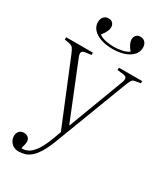

<svg xmlns="http://www.w3.org/2000/svg" viewBox="-233 -829 995 1154"><g transform="rotate(30 264.5 -252.0)"><path d="M95 230Q65 230 45.5 210Q26 190 26 161Q26 143 37.5 129.5Q49 116 69 116Q90 116 101 127.5Q112 139 112 156Q111 163 109 175Q107 187 102 204Q123 206 146 195Q169 184 192.5 151Q216 118 240 54L259 2L79 -437Q69 -461 61 -472Q53 -483 31 -487L1 -492L2 -508H187V-492L147 -487Q127 -484 123 -473Q119 -462 128 -440L282 -59H284L428 -441Q435 -459 433 -471.5Q431 -484 409 -487L367 -492L368 -508H529V-493L494 -487Q478 -485 471.5 -476.5Q465 -468 454 -441L260 68Q240 119 220 151.5Q200 184 179.5 201Q159 218 138 224Q117 230 95 230ZM277 -586Q232 -586 197 -597.5Q162 -609 141.5 -631Q121 -653 121 -683Q121 -707 134 -720.5Q147 -734 167 -734Q186 -734 196 -722.5Q206 -711 206 -695Q206 -679 197 -661.5Q188 -644 174 -627Q191 -613 221 -607Q251 -601 277 -601Q302 -601 332.5 -607Q363 -613 380 -627Q365 -644 356.5 -661.5Q348 -679 348 -694Q348 -711 358.5 -722.5Q369 -734 388 -734Q409 -734 421 -720Q433 -706 433 -684Q433 -653 412 -631Q391 -609 356 -597.5Q321 -586 277 -586Z"/></g></svg>

Font: Literata 60pt ExtraLight
Style: Regular
Weight: 250
Designer: Latin by Veronika Burian and Jose Scaglione. Greek by Irene Vlachou. Cyrillic by Vera Evstafieva.
Foundry: TypeTogether
Version: Version 3.103;gftools[0.9.29]